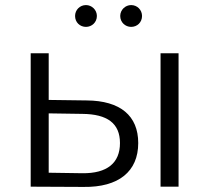

<svg xmlns="http://www.w3.org/2000/svg" viewBox="-20 -736 825 757"><path d="M319 -630C342 -630 362 -648 362 -673C362 -697 342 -716 319 -716C295 -716 276 -697 276 -673C276 -648 295 -630 319 -630ZM497 -630C521 -630 540 -648 540 -673C540 -697 521 -716 497 -716C474 -716 454 -697 454 -673C454 -648 474 -630 497 -630ZM172 -342V-526H101V0L309 1C448 3 525 -60 525 -172C525 -280 454 -339 322 -340ZM613 0H684V-526H613ZM172 -55V-289L305 -287C403 -286 453 -250 453 -172C453 -93 402 -52 305 -53Z"/></svg>

Font: Talent
Style: Regular
Weight: 400
Designer: Mike Powis
Version: Version 1.001;hotconv 1.0.109;makeotfexe 2.5.65596